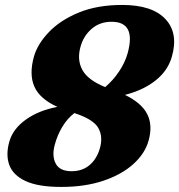

<svg xmlns="http://www.w3.org/2000/svg" viewBox="-20 -738 724 776"><path d="M227.5 17.5Q134.5 17.5 83.5 -6.2Q32.5 -30 17.5 -71.5Q2.5 -113 18 -166.5Q32.5 -217.5 84.8 -254.8Q137 -292 212 -306Q140.5 -338.5 118.8 -388.2Q97 -438 117.5 -510.5Q132 -560.5 177.5 -608.2Q223 -656 297.8 -687Q372.5 -718 474 -718Q595 -718 648.5 -661Q702 -604 674.5 -508.5Q658.5 -452.5 609 -413Q559.5 -373.5 485 -354.5Q551.5 -322.5 574.8 -277.2Q598 -232 580.5 -169.5Q566 -117.5 519 -75Q472 -32.5 397.8 -7.5Q323.5 17.5 227.5 17.5ZM305.5 -549.5Q290.5 -496.5 312.8 -455.5Q335 -414.5 405 -386Q437 -413 461 -448.8Q485 -484.5 495.5 -521.5Q531.5 -650 431 -650Q383.5 -650 350.5 -621.5Q317.5 -593 305.5 -549.5ZM201.5 -153.5Q189 -108.5 205 -77.2Q221 -46 269.5 -46Q313 -46 342.5 -71.2Q372 -96.5 384 -140Q397 -186 377.2 -221Q357.5 -256 280.5 -281Q252.5 -259.5 232.2 -226Q212 -192.5 201.5 -153.5Z"/></svg>

Font: Fraunces 9pt SuperSoft
Style: Bold Italic
Weight: 700
Italic angle: -16°
Version: Version 1.000;[b76b70a41]